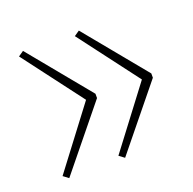

<svg xmlns="http://www.w3.org/2000/svg" viewBox="-80 -553 548 546"><g transform="rotate(-20 194.5 -279.5)"><path d="M363 -274 211 -87 195 -99 332 -280 195 -461 211 -472 363 -287ZM194 -274 42 -87 26 -99 163 -280 26 -461 42 -472 194 -287Z"/></g></svg>

Font: Noto Sans Thai Looped UI Narrow Thin
Style: Regular
Weight: 100
Width: 4
Designer: Cadson Demak Team
Foundry: Cadson Demak Co., Ltd.
Version: Version 1.000; ttfautohint (v1.8.4.7-5d5b)